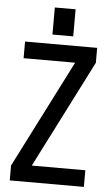

<svg xmlns="http://www.w3.org/2000/svg" viewBox="-58 -883 532 921"><g transform="rotate(5 208.5 -422.5)"><path d="M387.2 -598.1 124 -80.1H381.8V0H24.9V-71.8L288.1 -589.8H40V-669.9H387.2ZM268.1 -714.8H168V-845.2H268.1Z"/></g></svg>

Font: Unica One
Style: Bold
Weight: 400
Designer: Eduardo Rodriguez Tunni
Foundry: Eduardo Rodriguez Tunni
Version: Version 1.001